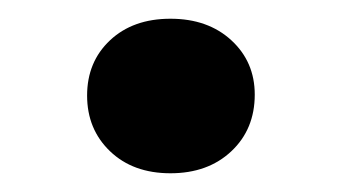

<svg xmlns="http://www.w3.org/2000/svg" viewBox="-20 -532 364 205"><path d="M162 -347Q122 -347 97.5 -370.5Q73 -394 73 -430Q73 -466 97.5 -489Q122 -512 162 -512Q202 -512 227 -489Q252 -466 252 -431Q252 -394 227 -370.5Q202 -347 162 -347Z"/></svg>

Font: Literata 72pt
Style: Bold
Weight: 700
Designer: Latin by Veronika Burian and Jose Scaglione. Greek by Irene Vlachou. Cyrillic by Vera Evstafieva.
Foundry: TypeTogether
Version: Version 3.002